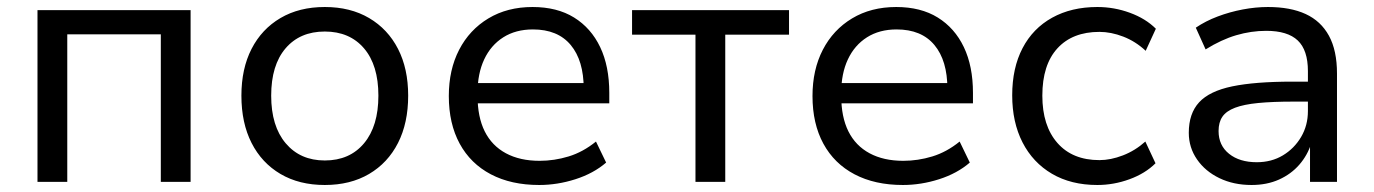

<svg xmlns="http://www.w3.org/2000/svg" viewBox="-20 -519 3921 548"><path d="M87 0V-490H524V0H439V-421H172V0Z M907 9Q834 9 780.5 -22.5Q727 -54 698 -111Q669 -168 669 -246Q669 -323 698 -379.5Q727 -436 780.5 -467.5Q834 -499 907 -499Q980 -499 1033.5 -467.5Q1087 -436 1116 -379.5Q1145 -323 1145 -246Q1145 -168 1116 -111Q1087 -54 1033.5 -22.5Q980 9 907 9ZM907 -61Q978 -61 1019 -110Q1060 -159 1060 -246Q1060 -333 1019 -381Q978 -429 907 -429Q836 -429 795 -381Q754 -333 754 -246Q754 -159 795.5 -110Q837 -61 907 -61Z M1519 9Q1439 9 1381 -21.5Q1323 -52 1292 -109Q1261 -166 1261 -245Q1261 -320 1290.5 -377Q1320 -434 1374 -466.5Q1428 -499 1500 -499Q1570 -499 1618.5 -469Q1667 -439 1693 -384.5Q1719 -330 1719 -254V-224H1325V-282H1663L1646 -266Q1646 -346 1609 -390.5Q1572 -435 1501 -435Q1452 -435 1416.5 -412.5Q1381 -390 1362 -349.5Q1343 -309 1343 -254V-246Q1343 -185 1363.5 -144Q1384 -103 1424 -81.5Q1464 -60 1520 -60Q1562 -60 1603 -72.5Q1644 -85 1681 -115L1710 -55Q1674 -24 1622.5 -7.5Q1571 9 1519 9Z M1965 0V-420H1784V-490H2232V-420H2050V0Z M2557 9Q2477 9 2419 -21.5Q2361 -52 2330 -109Q2299 -166 2299 -245Q2299 -320 2328.5 -377Q2358 -434 2412 -466.5Q2466 -499 2538 -499Q2608 -499 2656.5 -469Q2705 -439 2731 -384.5Q2757 -330 2757 -254V-224H2363V-282H2701L2684 -266Q2684 -346 2647 -390.5Q2610 -435 2539 -435Q2490 -435 2454.5 -412.5Q2419 -390 2400 -349.5Q2381 -309 2381 -254V-246Q2381 -185 2401.5 -144Q2422 -103 2462 -81.5Q2502 -60 2558 -60Q2600 -60 2641 -72.5Q2682 -85 2719 -115L2748 -55Q2712 -24 2660.5 -7.5Q2609 9 2557 9Z M3112 9Q3037 9 2982.5 -23Q2928 -55 2898.5 -112.5Q2869 -170 2869 -247Q2869 -325 2898.5 -381.5Q2928 -438 2983 -468.5Q3038 -499 3112 -499Q3160 -499 3205 -482.5Q3250 -466 3279 -437L3250 -374Q3221 -401 3186 -414.5Q3151 -428 3118 -428Q3041 -428 2998 -381Q2955 -334 2955 -246Q2955 -160 2998 -111Q3041 -62 3118 -62Q3150 -62 3185 -75.5Q3220 -89 3249 -115L3278 -53Q3249 -24 3204 -7.5Q3159 9 3112 9Z M3552 9Q3501 9 3460.5 -10.5Q3420 -30 3396.5 -64Q3373 -98 3373 -140Q3373 -195 3402.5 -227Q3432 -259 3497 -272.5Q3562 -286 3669 -286H3727V-229H3672Q3612 -229 3571 -225Q3530 -221 3505 -211.5Q3480 -202 3469 -186Q3458 -170 3458 -145Q3458 -104 3488 -80Q3518 -56 3567 -56Q3609 -56 3641.5 -75.5Q3674 -95 3693.5 -128Q3713 -161 3713 -202V-316Q3713 -376 3684 -403.5Q3655 -431 3594 -431Q3551 -431 3508.5 -418.5Q3466 -406 3421 -378L3393 -440Q3421 -459 3455.5 -472Q3490 -485 3527 -492Q3564 -499 3599 -499Q3663 -499 3706.5 -479Q3750 -459 3773 -417Q3796 -375 3796 -309V0H3719V-111H3723Q3712 -76 3688.5 -49Q3665 -22 3630.5 -6.5Q3596 9 3552 9Z"/></svg>

Font: Nunito Sans 10pt
Style: Regular
Weight: 400
Designer: Vernon Adams
Foundry: Vernon Adams
Version: Version 3.101;gftools[0.9.27]